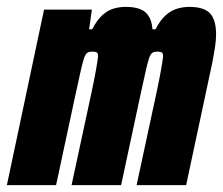

<svg xmlns="http://www.w3.org/2000/svg" viewBox="-38 -538 648 558"><path d="M-18 0 90 -510H229L221 -453H230Q244 -480 259.5 -494Q275 -508 292 -513Q309 -518 327 -518Q368 -518 385.5 -501.5Q403 -485 405 -453H414Q428 -480 444 -494Q460 -508 477.5 -513Q495 -518 512 -518Q555 -518 572.5 -499Q590 -480 590 -438Q590 -422 587 -402Q584 -382 579 -356L503 0H359L418 -274Q427 -317 431 -340.5Q435 -364 436 -374Q436 -384 431.5 -386Q427 -388 419 -388Q411 -388 405.5 -385Q400 -382 395.5 -369.5Q391 -357 385 -329.5Q379 -302 368 -252L314 0H170L229 -274Q238 -317 242 -340.5Q246 -364 247 -374Q247 -384 242.5 -386Q238 -388 230 -388Q222 -388 216.5 -385Q211 -382 206.5 -369.5Q202 -357 196 -329.5Q190 -302 179 -252L125 0Z"/></svg>

Font: Saira Condensed Black
Style: Italic
Weight: 900
Width: 3
Italic angle: -12°
Designer: Hector Gatti with collaboration of the Omnibus-Type team
Foundry: Omnibus-Type
Version: Version 1.101